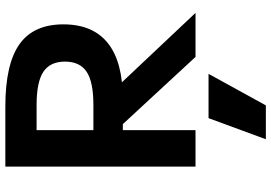

<svg xmlns="http://www.w3.org/2000/svg" viewBox="-172 -598 1040 737"><g transform="rotate(-90 348.5 -230.0)"><path d="M312 270H182L263 50H433ZM77 0V-730H307Q470 -730 546.5 -676Q623 -622 623 -507Q623 -394 551 -336.5Q479 -279 335 -279H147V-392H314Q402 -392 441 -418Q480 -444 480 -501Q480 -558 441 -584Q402 -610 314 -610H217V0ZM498 0 191 -332H354L667 0Z"/></g></svg>

Font: M PLUS 1
Style: Bold
Weight: 700
Designer: Coji Morishita
Foundry: UNDERFOREST DESIGN
Version: Version 1.001